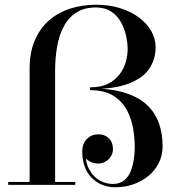

<svg xmlns="http://www.w3.org/2000/svg" viewBox="-20 -780 746 810"><path d="M105 0V-491Q105 -557 125.8 -607.2Q146.5 -657.5 184.2 -691.5Q222 -725.5 273.5 -742.8Q325 -760 386.5 -760Q440.5 -760 486.2 -745.8Q532 -731.5 565.8 -706.5Q599.5 -681.5 618 -649.2Q636.5 -617 636.5 -581Q636.5 -529.5 609.2 -489.5Q582 -449.5 521.2 -426.8Q460.5 -404 360 -404V-411.5Q406 -411.5 436.8 -427.2Q467.5 -443 485.5 -467.8Q503.5 -492.5 511 -520Q518.5 -547.5 518.5 -571.5Q518.5 -598.5 511.8 -629.2Q505 -660 490 -687Q475 -714 449 -731.2Q423 -748.5 385 -748.5Q335.5 -748.5 302 -727Q268.5 -705.5 248.8 -668Q229 -630.5 220.8 -582.5Q212.5 -534.5 212.5 -481V0ZM14.5 0V-12.5H297.5V0ZM467 10Q406.5 10 366.8 -30Q327 -70 327 -142Q327 -175 347 -194.2Q367 -213.5 395.5 -213.5Q421 -213.5 438.8 -197Q456.5 -180.5 456.5 -151.5Q456.5 -133.5 447.5 -119.5Q438.5 -105.5 424 -97.8Q409.5 -90 392.5 -90Q380 -90 365.2 -96Q350.5 -102 339.5 -113.8Q328.5 -125.5 328 -142H340Q340 -95 356.8 -64.5Q373.5 -34 400 -19Q426.5 -4 455.5 -4Q485 -4 503.5 -19Q522 -34 531.5 -58Q541 -82 544.8 -109Q548.5 -136 548.5 -160Q548.5 -195.5 541.8 -236.8Q535 -278 515.5 -315Q496 -352 458.5 -375.8Q421 -399.5 360 -399.5V-407Q450.5 -407 510 -387.5Q569.5 -368 603.5 -334Q637.5 -300 651.8 -256.2Q666 -212.5 666 -163.5Q666 -124 649.8 -92Q633.5 -60 605.5 -37.2Q577.5 -14.5 541.8 -2.2Q506 10 467 10Z"/></svg>

Font: Bodoni Moda 18pt Medium
Style: Regular
Weight: 500
Designer: Owen Earl
Foundry: indestructible type
Version: Version 2.004